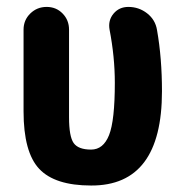

<svg xmlns="http://www.w3.org/2000/svg" viewBox="-20 -540 540 569"><path d="M360.4 -519.5Q391.6 -519.5 416 -500.5Q440.4 -481.4 445.3 -451.2Q460 -368.2 460 -269.5Q460 10.7 250 9.8Q142.6 9.8 96.2 -39.6Q49.8 -88.9 49.8 -210V-452.1Q49.8 -480.5 69.8 -500Q89.8 -519.5 118.2 -519.5Q146.5 -519.5 165.5 -500Q184.6 -480.5 184.6 -452.1V-192.4Q184.6 -135.7 198.2 -116.2Q211.9 -96.7 250 -96.7Q286.1 -96.7 303.2 -139.6Q320.3 -182.6 320.3 -294.9Q320.3 -371.1 304.7 -452.1Q299.8 -479.5 316.4 -499.5Q333 -519.5 360.4 -519.5Z"/></svg>

Font: Rounded-X Mgen+ 2m bold
Style: Bold
Weight: 700
Designer: [Source Han Sans]
Ryoko NISHIZUKA  (kana & ideographs); Paul D. Hunt (Latin, Greek & Cyrillic); Wenlong ZHANG  (bopomofo
Version: Version 1.059.20150602